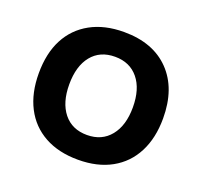

<svg xmlns="http://www.w3.org/2000/svg" viewBox="-105 -685 860 817"><g transform="rotate(20 325.0 -277.0)"><path d="M325 12Q237 12 173.5 -23Q110 -58 76.5 -123Q43 -188 43 -277Q43 -368 76.5 -432Q110 -496 173.5 -531Q237 -566 325 -566Q457 -566 531.5 -489Q606 -412 606 -277Q606 -188 572.5 -123Q539 -58 476 -23Q413 12 325 12ZM325 -100Q392 -100 430.5 -147.5Q469 -195 469 -277Q469 -360 430.5 -407Q392 -454 325 -454Q257 -454 219 -407Q181 -360 181 -277Q181 -195 219 -147.5Q257 -100 325 -100Z"/></g></svg>

Font: Azeret Mono Thin SemiBold
Style: Regular
Weight: 600
Version: Version 1.002